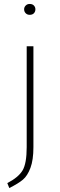

<svg xmlns="http://www.w3.org/2000/svg" viewBox="-20 -754 302 971"><path d="M130 -734Q144 -734 151.5 -726Q159 -718 159 -707Q159 -695 151.5 -687Q144 -679 130 -679Q118 -679 110 -687Q102 -695 102 -707Q102 -718 110 -726Q118 -734 130 -734ZM149 -520V-10Q149 55 134 95Q119 135 96 154.5Q73 174 27 197L17 172Q73 143 94 108Q115 73 115 -10V-520Z"/></svg>

Font: Fira Sans UltraLight
Style: Regular
Weight: 200
Designer: Carrois Corporate & Edenspiekermann AG
Foundry: Carrois Corporate GbR & Edenspiekermann AG
Version: Version 4.106;PS 004.106;hotconv 1.0.70;makeotf.lib2.5.58329